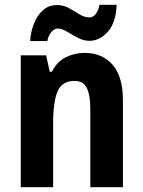

<svg xmlns="http://www.w3.org/2000/svg" viewBox="-20 -775 593 795"><path d="M330 -556Q403 -556 446 -507Q489 -458 489 -360V0H354V-323Q354 -381 339.5 -410.5Q325 -440 288 -440Q238 -440 219 -398Q200 -356 200 -262V0H66V-546H171L186 -478H195Q216 -520 252.5 -538Q289 -556 330 -556ZM105 -605Q107 -642 120 -676Q133 -710 157 -732Q181 -754 216 -754Q243 -754 265.5 -741.5Q288 -729 308.5 -716Q329 -703 351 -703Q366 -703 377 -718Q388 -733 392 -755H463Q460 -681 426.5 -643.5Q393 -606 350 -606Q326 -606 302.5 -618.5Q279 -631 257.5 -644Q236 -657 218 -657Q206 -657 193 -642.5Q180 -628 176 -605Z"/></svg>

Font: Noto Sans Tamil Condensed
Style: Bold
Weight: 700
Width: 3
Designer: Jelle Bosma - Monotype Design Team
Foundry: Monotype Imaging Inc.
Version: Version 2.004; ttfautohint (v1.8.4.7-5d5b)